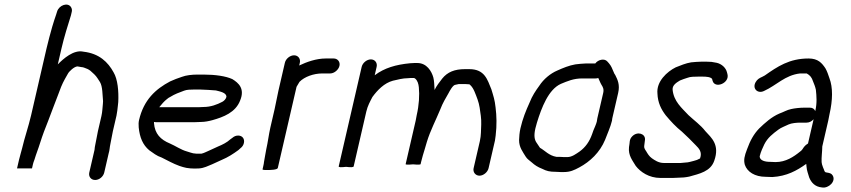

<svg xmlns="http://www.w3.org/2000/svg" viewBox="-20 -765 3752 847"><path d="M400.8 -129C398.8 -120.3 397.5 -112 397 -104L373.9 -4C369.7 14.3 381.7 29 399.8 29C417.9 29 435.7 14.3 439.9 -4L459.5 -89C463.5 -100.9 463.8 -116 466.8 -129C470 -143 474.6 -171.6 477.9 -186L493.9 -255C496.9 -268.1 498.5 -286.6 500 -299L501.7 -315C504 -361.9 499.5 -415.3 481 -446C456.4 -491 417.8 -529 348 -537C304.9 -547.1 258.7 -505.1 235 -481L251.4 -552C263 -602.2 279.4 -653.9 292.9 -697L295.9 -710C298.6 -718.7 297.7 -726.5 293.3 -733.5C279.3 -755.9 240.5 -742.6 231.8 -714L228.1 -702C221.5 -681.5 216.8 -670 210.1 -646C201.6 -615.2 192.9 -584.5 185.2 -551L117.1 -256C105.6 -206.3 88.2 -157 77.6 -111C75.7 -105.7 73.6 -98 71.3 -88C68.2 -77.3 65.7 -68 63.9 -60L55.1 -22H121.1L125.5 -41C126.5 -45.7 128.7 -52.3 132.1 -61C140.1 -88 148.2 -106.1 157.4 -136C167.4 -167.8 180.3 -201.8 192.6 -232C203.3 -258.9 225.7 -321.1 235.6 -345C244.8 -370.7 253.9 -394.5 266 -416L279.6 -440C284.1 -449.3 307.7 -472 322 -472C328.5 -471.3 334.2 -470.3 339.3 -469C343.3 -469 347.7 -468 352.6 -466C364.2 -461.8 369.2 -459.9 378.6 -453C391.1 -441.7 401.9 -433.1 410.7 -419L421 -403C433 -383.2 431.9 -345.4 434.6 -319L433.9 -307C431.8 -289.5 431.9 -272.4 427.4 -253L411.9 -186C408.7 -171.8 404.1 -143.2 400.8 -129Z M682.4 -292C689.9 -302.2 706.9 -320.9 715.5 -327C720.6 -331.7 726.1 -335.3 732 -338C749.9 -349.4 771.4 -357.4 792.3 -365C804 -369.6 820.5 -370 835.4 -370H863.4C875.8 -370 922.7 -367.1 932.5 -366C950.3 -361.3 978.7 -356.6 979 -338C976.8 -328.3 968.5 -320 961 -316C937.3 -303.5 909.7 -293 877.6 -293C870.2 -292.3 862.7 -292 855.4 -292ZM1030.6 -167C1021.2 -167 1012.8 -163.7 1005.2 -157L995.6 -150C982 -137.1 960.4 -126.2 942.5 -119L898.9 -99C889.7 -95.3 878.9 -89.1 868.1 -87H847.1C833.9 -88.2 829.4 -88.7 820.2 -92L804.4 -97C779.1 -103.7 753.1 -122 729.5 -132C688.7 -148.8 662.9 -174.4 659.3 -222C659.6 -223.3 659.6 -225 659.4 -227C661.9 -226.3 664.5 -226 667.2 -226H840.2C848.2 -226 856.9 -226.3 866.4 -227C883.7 -227 902.5 -230.9 917.3 -235C966.4 -248.8 1018.9 -269 1039.1 -321C1061.4 -373.9 1032.6 -399 1005 -416C975.9 -429.4 928.6 -436 878.7 -436H850.7C827.3 -436 800.6 -433.1 782.4 -426C765.9 -420.5 746.1 -413.4 730.7 -406C666.7 -372.3 614 -324.7 593.3 -235C591.3 -226.3 590.8 -215.7 591.9 -203C596.4 -158.4 610 -125.8 638.5 -102C655.8 -90 670.8 -77.4 693.2 -70C719.2 -57.1 743.2 -43.3 771.6 -33L787.5 -28C805 -22.3 832.3 -20.2 858.1 -22C879.5 -23.2 899 -33.5 915.2 -40L958.9 -60C985.1 -70.8 1009.7 -86.7 1031.8 -103L1040.6 -111C1048.7 -117 1053.8 -124.7 1055.9 -134C1060.2 -152.5 1049.1 -167 1030.6 -167Z M1277.3 -521C1259.6 -521 1240.8 -506 1236.7 -488L1208.3 -365C1202.3 -339.1 1197.6 -310 1191.3 -283L1172.6 -202C1165.6 -171.4 1161.7 -137.3 1154.7 -107C1151.7 -94.2 1146.9 -60.4 1144.5 -50C1144.3 -46 1143.4 -40.7 1141.8 -34L1138.2 -18C1137.4 -14.5 1155 -15 1161 -15C1171.4 -15 1203.6 -15.6 1205.5 -24L1288.2 -382C1291.9 -387.1 1297.4 -398.7 1301.3 -404C1323.3 -426.5 1363.9 -441 1401.8 -441H1436.8C1454.2 -441 1473.5 -456.9 1477.5 -474.5C1481.6 -492.1 1469.5 -507 1452.1 -507H1417.1C1374.9 -507 1332.5 -491.6 1299.9 -476L1302.7 -488C1306.8 -506 1295 -521 1277.3 -521Z M1616.1 -503C1598.4 -503 1579.7 -488 1575.5 -470L1474.2 -31C1473.2 -27 1484.1 -26.3 1506.7 -29C1528.1 -26.3 1539.2 -27 1540.2 -31L1596 -273C1601.9 -298.4 1612.6 -317.2 1622.8 -337C1645.2 -367.7 1675.1 -398.7 1713.4 -409C1733.5 -413.7 1757.7 -420 1779 -420C1783.8 -420.7 1788.2 -421 1792.2 -421H1806.2C1806.9 -421 1808.4 -420.3 1810.7 -419C1822.3 -409.9 1826.2 -394.5 1827.7 -380C1831.2 -345.8 1828.6 -301.6 1818.3 -257C1817.5 -250.3 1815.9 -242.3 1813.8 -233L1769.5 -41C1768.9 -38.3 1779.8 -38 1802.2 -40C1823.8 -38 1834.9 -38.3 1835.5 -41L1837.8 -51C1842.8 -72.7 1847.6 -86.1 1853.7 -107L1863.1 -139C1878.2 -188.8 1902.9 -235.4 1922.1 -282C1933.5 -311.9 1945.6 -330.8 1958.7 -354C1963.2 -362.6 1978.1 -391 1989.3 -391C1993.6 -392.3 1998.1 -393.3 2003 -394H2035C2041 -394 2046.2 -393.7 2050.7 -393C2051.4 -393 2052.2 -392.3 2053.3 -391C2062.5 -382.7 2068.3 -372.5 2073.3 -361C2082.3 -338.9 2092.3 -315 2096 -290C2099.3 -266.5 2104.1 -242 2102.9 -216C2101.3 -191.1 2103 -169.1 2096.8 -142L2069.3 -23C2065.3 -5.6 2077.6 10 2095.2 10C2112.8 10 2131.3 -5.6 2135.3 -23L2163.5 -145L2166.6 -167C2172.1 -212.9 2170.9 -253.9 2166.2 -291C2162.7 -324.6 2156.8 -340.7 2147.7 -371C2130.1 -413.6 2118.6 -460 2050.2 -460H2031.2C1985.4 -460 1954 -447.3 1930.5 -418C1919.3 -403.8 1905.6 -385.9 1897 -368C1896.8 -370 1896.7 -371.3 1896.9 -372C1895.9 -389.1 1895.4 -408.9 1891.7 -423C1884.1 -450.9 1862.4 -487 1821.4 -487H1807.4C1801.4 -487 1795.4 -486.7 1789.2 -486C1725.7 -479.8 1676.1 -465.4 1633 -433L1641.5 -470C1645.7 -488 1633.8 -503 1616.1 -503Z M2606 -485H2564C2550.7 -485 2529.3 -482.2 2518 -481C2490.4 -476.2 2463.6 -465.1 2438.8 -454C2407.6 -440.8 2377.8 -415.5 2359.3 -387C2342.7 -364.2 2327.9 -342.5 2316 -312C2299.5 -275.5 2286 -242.4 2275.9 -199C2271.9 -181.4 2270.1 -160.5 2269.9 -147C2269.7 -115.2 2286.3 -95.3 2299.1 -74C2305.9 -62.7 2316.1 -57.4 2325.3 -49C2339.2 -36.4 2351.9 -28.1 2372.6 -20C2390.8 -10.6 2404.7 -7 2432.6 -7C2441.1 -6.3 2448.1 -6 2453.4 -6H2467.4C2495.3 -6 2512.7 -14.2 2535.6 -26.5C2582.9 -51.9 2626.3 -92.6 2649.2 -148C2658.5 -172.9 2673.4 -205.3 2679.6 -232C2679.8 -236 2680.3 -239.7 2681.1 -243L2707 -355C2715.4 -391.6 2704.7 -412.8 2694.2 -434C2691.1 -438 2688.8 -442.3 2687.2 -447C2680.5 -462.3 2677.3 -473.1 2666.2 -486L2659 -494C2646.4 -508.3 2618.6 -502.3 2606 -485ZM2619.2 -421C2624.3 -411.1 2627.2 -401.3 2633.3 -391C2639.5 -381.1 2644.9 -372.2 2641 -355L2615.1 -243C2614 -238.3 2613.2 -233.3 2612.6 -228C2610.6 -219.1 2601 -197 2597.9 -190L2591.9 -173C2580.2 -140 2562.8 -115.7 2537.4 -97C2521.7 -86.4 2503.3 -72 2482.6 -72H2468.6C2464 -72 2457.4 -72.3 2448.9 -73H2434.9C2401.2 -78.8 2385.3 -99.9 2362.1 -113C2357.2 -119.3 2353.6 -126.7 2348.7 -133C2336.9 -148.4 2334.7 -167.6 2341.9 -199C2343.9 -207.7 2346.2 -216 2348.7 -224C2369 -290 2399.5 -370.5 2454.2 -395C2483.1 -406.9 2509.7 -419 2548.7 -419H2607.7C2611.7 -419 2615.6 -419.7 2619.2 -421Z M3189.1 -438 3187 -446C3182.3 -465.7 3164.2 -482.7 3141.7 -488L3118.6 -492C3111.4 -492.7 3103.5 -493 3094.8 -493H3075.8C3062.6 -493 3041.6 -491.2 3029.1 -490C3006.5 -486.6 2980.8 -475.9 2961 -468C2923.2 -449.3 2874.8 -405.7 2880.3 -352C2881.7 -312.2 2896.8 -282.4 2917.1 -256C2938.5 -230.5 2961.8 -205 2988.5 -184C3010.1 -163.8 3030.6 -144.4 3049.6 -124C3062.3 -110.9 3079.1 -95.2 3068.2 -66C3058.7 -60.5 3050.7 -57.6 3039.7 -55C3029 -52.7 3016.8 -48 3004.1 -48C2996.6 -47.3 2989.4 -46.7 2982.6 -46H2908.6C2885.1 -46 2867.8 -58.4 2855.5 -67C2843.6 -75.6 2837.2 -86.5 2829.9 -99C2825.8 -104.3 2820.3 -113.8 2821.9 -121C2823.2 -131 2824.3 -139.5 2825.4 -149C2827.4 -174.9 2792.6 -187.1 2769.4 -164C2754.4 -149.1 2759.3 -135.7 2754.8 -116C2750.8 -78.8 2770.8 -56.6 2784.6 -33C2805 -6.5 2842.9 20 2893.4 20H2947.4C2954.7 20 2962.5 19.7 2970.6 19C2988 19 3004.9 17.5 3020.8 14C3065.3 1.5 3114.6 -8.3 3130.9 -56C3156.2 -127 3118.5 -157 3091.2 -187C3070.9 -213.4 3042.4 -233.5 3017.3 -257C2987.2 -289.2 2952.5 -317.3 2947.2 -369C2945 -390.7 2967.9 -402.5 2979.7 -410C2988.2 -413.8 3004 -419.1 3013.4 -422C3024.2 -426.8 3045.8 -427 3060.6 -427H3079.6C3095.9 -427 3114.8 -425.5 3121.3 -417L3123.4 -409C3133.4 -371.8 3199.8 -398.2 3189.1 -438Z M3536.7 -42 3537.9 -30C3539.3 -10.6 3545.3 1 3549.8 18C3558.8 40 3574.9 59.3 3606.7 62C3635.2 66.9 3669.5 34.7 3653 8.5C3647.3 -0.7 3639.1 -1.9 3626.9 -4C3619.3 -4 3616.9 -9.8 3615.5 -15C3611.7 -24.6 3608.9 -30.2 3606.2 -40L3604.5 -50C3603.4 -70.9 3607.3 -96.3 3607.5 -119L3633.8 -233C3635.8 -241.7 3637.6 -251 3639.3 -261C3653.7 -323.8 3654.7 -379.1 3639 -420C3634.5 -433.8 3628.4 -451.6 3621.1 -464C3605.7 -486.8 3589 -507 3547.1 -507C3461.5 -507 3409.6 -471.1 3353.7 -432L3342.4 -426C3329.8 -420.4 3320.8 -415.5 3313.4 -402.5C3297.1 -373.5 3323.4 -349.8 3351 -364C3405 -388.2 3443.1 -433.8 3509.8 -441H3538.8C3554 -432.4 3561.1 -423.3 3566.7 -406C3572 -393 3576.1 -383.5 3579.2 -369C3582.1 -340.8 3584.9 -311.4 3576.5 -275C3572.1 -285 3564.3 -290 3553 -290H3526C3508.8 -290 3484.7 -287.3 3470.6 -284C3450.8 -280 3437.5 -270.9 3418 -264C3383.7 -249.4 3354.1 -222.6 3328.7 -198C3305.2 -173.5 3289.6 -145.3 3275.7 -107C3263.6 -75.7 3260.1 -59.2 3265.8 -38C3276.4 -6.9 3309.6 15 3358.5 15C3367.7 15.7 3377.3 16 3387.3 16C3450.4 12.3 3494.6 -11.9 3536.7 -42ZM3569.2 -239 3544.5 -132C3537.6 -128 3531.7 -123 3527 -117L3519.5 -106C3517.4 -102.7 3513.9 -99.3 3509.2 -96C3481.1 -73.2 3446.5 -50 3401.5 -50C3392.9 -50 3384.6 -50.3 3376.8 -51C3354.8 -51 3331.7 -56.9 3331.3 -75L3331.9 -77.5C3335.7 -94.2 3345.9 -116.3 3351.6 -128C3366.5 -157.7 3388.9 -174.6 3413.6 -193C3425 -202.3 3447.3 -209.9 3458.9 -216C3471.9 -221.8 3493.9 -224 3510.7 -224H3537.7C3549.7 -224 3560.2 -229 3569.2 -239Z"/></svg>

Font: HoneyBee
Style: RegIt
Weight: 400
Foundry: Cannot Into Space Fonts
Version: Version 0.89